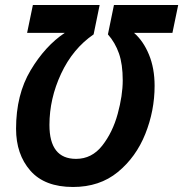

<svg xmlns="http://www.w3.org/2000/svg" viewBox="-20 -734 730 765"><path d="M596 -392Q596 -462 573.5 -516.5Q551 -571 514 -603H667L690 -714H434L410 -597Q439 -564 454 -521Q469 -478 469 -414Q469 -354 449 -280.5Q429 -207 387.5 -154Q346 -101 283 -101Q177 -101 177 -236Q177 -341 223.5 -440.5Q270 -540 353 -597L377 -714H111L88 -603H238Q160 -551 102 -454Q44 -357 44 -221Q44 -119 101 -54Q158 11 271 11Q377 11 449.5 -48.5Q522 -108 559 -200.5Q596 -293 596 -392Z"/></svg>

Font: Noto Sans UI SemiCondensed
Style: Bold Italic
Weight: 700
Width: 4
Designer: Monotype Design Team
Foundry: Monotype Imaging Inc.
Version: 1.001